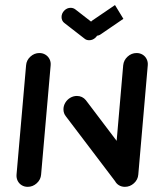

<svg xmlns="http://www.w3.org/2000/svg" viewBox="-20 -724 593 744"><path d="M87.4 0Q74.4 0 64.1 -6.3Q53.7 -12.6 48.3 -23.7Q43 -34.8 44.1 -47.8L81.1 -471.1Q82.6 -490.7 97.8 -504.6Q113 -518.5 132.6 -518.5Q145.6 -518.5 155.9 -512.2Q166.3 -505.9 171.9 -495Q177.4 -484.1 176.3 -471.1L139.3 -47.8Q137.8 -27.8 122.4 -13.9Q107 0 87.4 0ZM225.9 -300.4Q225.9 -314.1 233.1 -326.1Q240.4 -338.1 252.4 -345.2Q264.4 -352.2 278.1 -352.2Q288.5 -352.2 297.4 -348Q306.3 -343.7 312.6 -335.9L510 -75.2L433 -12.6L235.2 -273.3Q225.9 -284.8 225.9 -300.4ZM464.1 0Q451.1 0 440.7 -6.3Q430.4 -12.6 425 -23.7Q419.6 -34.8 420.7 -47.8L457.4 -471.1Q459.3 -490.7 474.4 -504.6Q489.6 -518.5 509.3 -518.5Q522.2 -518.5 532.6 -512.2Q543 -505.9 548.3 -495Q553.7 -484.1 552.6 -471.1L515.9 -47.8Q514.4 -27.8 499.1 -13.9Q483.7 0 464.1 0ZM218.5 -657.8Q218.5 -672.2 229.1 -683Q239.6 -693.7 253.7 -693.7Q264.1 -693.7 272.2 -687.4L350 -627Q361.1 -618.9 361.1 -603Q361.1 -588.9 350.4 -578.5Q339.6 -568.1 325.6 -568.1Q314.8 -568.1 307.4 -574.4L229.6 -634.8Q224.4 -638.5 221.5 -644.4Q218.5 -650.4 218.5 -657.8ZM458.1 -651.1 370.4 -591.1Q362.2 -585.2 351.1 -585.2Q338.5 -585.2 330 -593.5Q321.5 -601.9 321.5 -614.4Q321.5 -623.3 325.7 -631.1Q330 -638.9 337 -644.1L425.6 -704.4Z"/></svg>

Font: 26F Galaxy Sans Extra Bold
Style: Italic
Weight: 800
Italic angle: -5°
Designer: C₂₉H₂₅N₃O₅
Version: Version 1.200